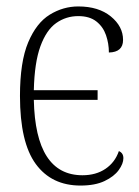

<svg xmlns="http://www.w3.org/2000/svg" viewBox="-20 -566 431 596"><path d="M230 10Q140 10 91 -57Q42 -124 42 -268Q42 -374 67.5 -434.5Q93 -495 134.5 -520.5Q176 -546 223 -546Q286 -546 324 -515Q362 -484 362 -442Q362 -404 318 -403Q318 -431 309 -457Q300 -483 279 -499.5Q258 -516 223 -516Q185 -516 154.5 -494.5Q124 -473 105.5 -422.5Q87 -372 85 -286H283V-256H85Q90 -22 236 -22Q278 -22 307.5 -42Q337 -62 349 -97Q363 -91 363 -75Q363 -58 348.5 -38Q334 -18 304.5 -4Q275 10 230 10Z"/></svg>

Font: Noto Serif Condensed ExtraLight
Style: Regular
Weight: 200
Width: 3
Designer: Monotype Design Team
Foundry: Monotype Imaging Inc.
Version: Version 2.013; ttfautohint (v1.8.4.7-5d5b)